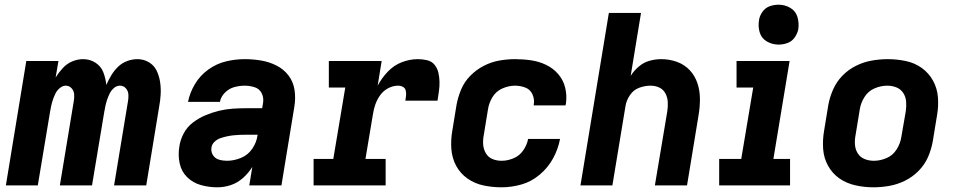

<svg xmlns="http://www.w3.org/2000/svg" viewBox="-20 -790 4072 818"><path d="M5 0H141L193 -312Q195 -325 198 -338.5Q201 -352 205.5 -365.5Q210 -379 216.5 -392Q223 -405 235 -415Q247 -425 260 -425Q275 -425 285 -414Q295 -403 296 -387.5Q297 -372 294 -357L235 0H372L424 -312Q426 -325 429 -338.5Q432 -352 436.5 -365.5Q441 -379 447.5 -392Q454 -405 465.5 -415Q477 -425 491 -425Q506 -425 516 -414Q526 -403 527 -387.5Q528 -372 525 -357L466 0H603L658 -335Q663 -361 664.5 -388Q666 -415 662 -441Q658 -467 647 -489.5Q636 -512 614 -525Q592 -538 565 -538Q544 -538 522 -530Q500 -522 483 -505.5Q466 -489 454 -469Q442 -449 433 -428Q430 -457 420 -482.5Q410 -508 386.5 -523Q363 -538 334 -538Q311 -538 288 -528.5Q265 -519 247.5 -500Q230 -481 217 -460L229 -530H92Z M906 8Q935 8 963.5 -1.5Q992 -11 1015.5 -32Q1039 -53 1055 -79L1042 0H1179L1234 -335Q1240 -371 1235 -406Q1230 -441 1209.5 -468Q1189 -495 1158.5 -510.5Q1128 -526 1093.5 -532Q1059 -538 1022 -538Q983 -538 943 -528.5Q903 -519 868 -494Q833 -469 811 -432.5Q789 -396 781 -356H917Q921 -378 938.5 -395.5Q956 -413 978.5 -419Q1001 -425 1022 -425Q1044 -425 1064.5 -418.5Q1085 -412 1094.5 -393.5Q1104 -375 1101 -353L1097 -329H1029Q1000 -329 971 -327Q942 -325 913 -318Q884 -311 855.5 -299Q827 -287 802 -268Q777 -249 762.5 -221.5Q748 -194 744 -165Q738 -129 745.5 -94Q753 -59 777.5 -35Q802 -11 836 -1.5Q870 8 906 8ZM947 -105Q929 -105 912.5 -110Q896 -115 887 -129.5Q878 -144 881 -162Q883 -176 894.5 -186.5Q906 -197 919.5 -201.5Q933 -206 946.5 -209Q960 -212 974 -213.5Q988 -215 1001.5 -215.5Q1015 -216 1029 -216H1078L1077 -213Q1073 -183 1054.5 -156Q1036 -129 1006 -117Q976 -105 947 -105Z M1316 0H1623V-113H1537L1569 -304Q1572 -325 1579.5 -346Q1587 -367 1600.5 -385.5Q1614 -404 1634.5 -414.5Q1655 -425 1676 -425Q1687 -425 1696.5 -420Q1706 -415 1708.5 -404.5Q1711 -394 1710 -383Q1709 -372 1707 -361H1844Q1847 -381 1850 -401.5Q1853 -422 1852.5 -442Q1852 -462 1847.5 -481Q1843 -500 1831 -514.5Q1819 -529 1799.5 -533.5Q1780 -538 1760 -538Q1726 -538 1692 -525Q1658 -512 1632 -484.5Q1606 -457 1589 -425L1606 -530H1381V-417H1451L1400 -113H1316Z M2117 8Q2159 8 2201.5 -4Q2244 -16 2279.5 -46Q2315 -76 2336.5 -115.5Q2358 -155 2366 -198H2230Q2225 -172 2209 -149Q2193 -126 2167.5 -115.5Q2142 -105 2117 -105Q2096 -105 2078 -112.5Q2060 -120 2050 -137Q2040 -154 2038.5 -174Q2037 -194 2041 -214L2059 -324Q2063 -351 2078 -376Q2093 -401 2120 -413Q2147 -425 2174 -425Q2197 -425 2218 -417Q2239 -409 2248.5 -388Q2258 -367 2254 -344V-341H2389L2391 -348Q2396 -383 2388 -416Q2380 -449 2358.5 -474Q2337 -499 2307 -513.5Q2277 -528 2243 -533Q2209 -538 2174 -538Q2141 -538 2107 -532Q2073 -526 2041 -509.5Q2009 -493 1983.5 -467Q1958 -441 1944.5 -408.5Q1931 -376 1925 -343L1907 -233Q1900 -193 1903 -154.5Q1906 -116 1923.5 -83.5Q1941 -51 1971.5 -29.5Q2002 -8 2039.5 0Q2077 8 2117 8Z M2453 0H2589L2645 -339Q2649 -363 2664 -385Q2679 -407 2703 -416Q2727 -425 2752 -425Q2772 -425 2789 -417Q2806 -409 2815 -392Q2824 -375 2825 -355.5Q2826 -336 2823 -316L2770 0H2907L2956 -298Q2962 -333 2962 -368Q2962 -403 2951.5 -435Q2941 -467 2918.5 -491Q2896 -515 2864 -526.5Q2832 -538 2797 -538Q2772 -538 2747 -531Q2722 -524 2701.5 -506.5Q2681 -489 2667 -467L2711 -735H2574Z M3044 0H3346V-113H3275L3344 -530H3118V-417H3189L3138 -113H3044ZM3297 -600Q3316 -600 3334.5 -606.5Q3353 -613 3365 -629.5Q3377 -646 3381 -665Q3385 -692 3377.5 -717.5Q3370 -743 3347 -756.5Q3324 -770 3297 -770Q3278 -770 3259.5 -763.5Q3241 -757 3229 -740.5Q3217 -724 3214 -706Q3209 -678 3216.5 -652.5Q3224 -627 3247 -613.5Q3270 -600 3297 -600Z M3701 8Q3734 8 3768.5 2Q3803 -4 3835.5 -20Q3868 -36 3894 -62.5Q3920 -89 3934 -121.5Q3948 -154 3954 -188L3972 -298Q3979 -337 3976 -375.5Q3973 -414 3955 -446.5Q3937 -479 3907 -500.5Q3877 -522 3839 -530Q3801 -538 3762 -538Q3729 -538 3694.5 -532Q3660 -526 3627.5 -510Q3595 -494 3569.5 -468Q3544 -442 3529.5 -409Q3515 -376 3509 -343L3491 -233Q3484 -193 3487 -154.5Q3490 -116 3508 -83.5Q3526 -51 3556 -30Q3586 -9 3624 -0.5Q3662 8 3701 8ZM3703 -105Q3682 -105 3663.5 -112.5Q3645 -120 3634.5 -136.5Q3624 -153 3622.5 -173.5Q3621 -194 3625 -214L3643 -324Q3647 -351 3663 -376.5Q3679 -402 3706 -413.5Q3733 -425 3760 -425Q3781 -425 3799.5 -417.5Q3818 -410 3828.5 -393.5Q3839 -377 3840.5 -357Q3842 -337 3839 -316L3820 -206Q3816 -179 3800 -153.5Q3784 -128 3757 -116.5Q3730 -105 3703 -105Z"/></svg>

Font: Iosevka Sparkle XBdObl
Style: Regular
Weight: 800
Italic angle: -9°
Designer: Belleve Invis
Foundry: Belleve Invis
Version: Version 4.5.0; ttfautohint (v1.8.3)